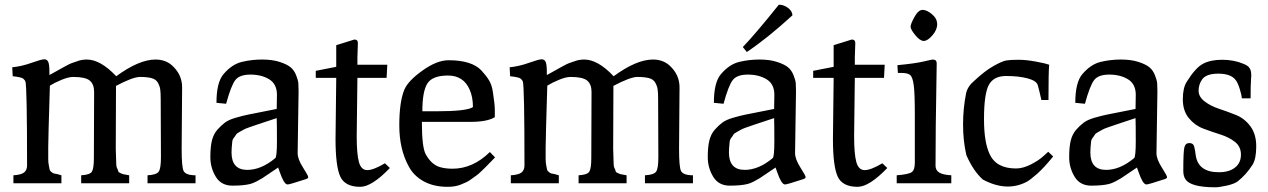

<svg xmlns="http://www.w3.org/2000/svg" viewBox="-20 -779 5389 816"><path d="M379 -107 380 -389Q380 -421 361.5 -436.5Q343 -452 291 -452Q271 -452 241 -439.5Q211 -427 192 -415Q185 -188 185 -154V-104Q185 -88 187.5 -76Q190 -64 191 -58.5Q192 -53 198.5 -48Q205 -43 208 -42Q223 -40 241 -34V0H37V-34Q70 -36 82.5 -46Q95 -56 95 -76Q95 -412 88 -433Q86 -438 79 -444.5Q72 -451 34 -455L32 -493Q72 -497 114 -512Q156 -527 168 -527Q180 -527 185 -516Q190 -505 190 -474V-460Q196 -463 213.5 -473Q231 -483 238.5 -487Q246 -491 260.5 -499Q275 -507 284 -510.5Q293 -514 306 -518Q326 -526 349 -526Q407 -526 474 -455Q571 -526 641 -526Q682 -526 710 -502Q754 -463 754 -408L752 -147Q752 -68 760.5 -52Q769 -36 804 -34H811V0H607V-34Q645 -36 654.5 -49.5Q664 -63 664 -111L663 -356Q663 -385 661 -399Q659 -413 651 -427.5Q643 -442 624 -447Q605 -452 575 -452Q545 -452 473 -414Q472 -284 472 -147L474 -83Q474 -71 478 -63.5Q482 -56 482.5 -51.5Q483 -47 490.5 -44Q498 -41 499.5 -40Q501 -39 513 -37Q525 -35 529 -34V0H325V-34Q362 -36 370.5 -49.5Q379 -63 379 -107Z M1249 -392 1245 -128Q1245 -103 1267.5 -67.5Q1290 -32 1290 -26.5Q1290 -21 1281 -18Q1211 5 1202.5 5Q1194 5 1185.5 -9.5Q1177 -24 1170 -45Q1163 -66 1162 -67Q1147 -57 1125 -42Q1103 -27 1094.5 -21.5Q1086 -16 1070.5 -8Q1055 0 1043 3Q1015 10 967.5 10Q920 10 897 -28Q874 -66 874 -111Q874 -156 881 -183Q888 -210 904 -228Q920 -246 936 -258Q952 -270 981.5 -278.5Q1011 -287 1032.5 -291.5Q1054 -296 1093 -303.5Q1132 -311 1156 -316L1157 -376Q1157 -422 1124 -442Q1091 -462 1044.5 -462Q998 -462 980 -438.5Q962 -415 941 -338L900 -342Q900 -429 930 -464Q966 -506 1008 -516Q1050 -526 1093.5 -526Q1137 -526 1168 -516Q1199 -506 1214.5 -493.5Q1230 -481 1238.5 -459.5Q1247 -438 1248 -425Q1249 -412 1249 -392ZM964 -131Q964 -57 1031 -57Q1090 -57 1150 -107Q1157 -113 1157 -180Q1157 -247 1156 -277Q1138 -271 1110.5 -262Q1083 -253 1071.5 -249Q1060 -245 1041 -238.5Q1022 -232 1015.5 -228Q1009 -224 997.5 -218Q986 -212 983 -206.5Q980 -201 974 -193.5Q968 -186 967 -176Q964 -148 964 -131Z M1406 -188 1409 -448H1322V-478L1409 -495V-587L1486 -611Q1501 -611 1501 -596L1499 -535V-504H1626L1623 -448H1499L1496 -201Q1496 -124 1505.5 -90Q1515 -56 1541 -56Q1567 -56 1616 -85L1637 -65Q1560 15 1511 15Q1446 15 1426 -29Q1406 -73 1406 -188Z M1699 -399Q1715 -436 1776 -479.5Q1837 -523 1886.5 -523Q1936 -523 1971 -512Q2006 -501 2026 -479.5Q2046 -458 2058.5 -437.5Q2071 -417 2075 -386Q2083 -336 2083 -310V-281Q2051 -261 1978 -261H1773Q1773 -154 1789 -124Q1813 -80 1849 -69Q1872 -62 1903 -62Q1990 -62 2062 -133L2084 -110Q2080 -106 2065 -90.5Q2050 -75 2045 -70Q2040 -65 2026 -51.5Q2012 -38 2004.5 -33Q1997 -28 1983.5 -18Q1970 -8 1960.5 -4Q1951 0 1937 6Q1914 15 1883 15Q1823 15 1780.5 -8.5Q1738 -32 1717 -72Q1677 -145 1677 -246Q1677 -347 1699 -399ZM1775 -306H1832Q1965 -306 1990 -324Q1990 -367 1976 -398Q1950 -458 1884 -458Q1818 -458 1796.5 -424.5Q1775 -391 1775 -306Z M2493 -107 2494 -389Q2494 -421 2475.5 -436.5Q2457 -452 2405 -452Q2385 -452 2355 -439.5Q2325 -427 2306 -415Q2299 -188 2299 -154V-104Q2299 -88 2301.5 -76Q2304 -64 2305 -58.5Q2306 -53 2312.5 -48Q2319 -43 2322 -42Q2337 -40 2355 -34V0H2151V-34Q2184 -36 2196.5 -46Q2209 -56 2209 -76Q2209 -412 2202 -433Q2200 -438 2193 -444.5Q2186 -451 2148 -455L2146 -493Q2186 -497 2228 -512Q2270 -527 2282 -527Q2294 -527 2299 -516Q2304 -505 2304 -474V-460Q2310 -463 2327.5 -473Q2345 -483 2352.5 -487Q2360 -491 2374.5 -499Q2389 -507 2398 -510.5Q2407 -514 2420 -518Q2440 -526 2463 -526Q2521 -526 2588 -455Q2685 -526 2755 -526Q2796 -526 2824 -502Q2868 -463 2868 -408L2866 -147Q2866 -68 2874.5 -52Q2883 -36 2918 -34H2925V0H2721V-34Q2759 -36 2768.5 -49.5Q2778 -63 2778 -111L2777 -356Q2777 -385 2775 -399Q2773 -413 2765 -427.5Q2757 -442 2738 -447Q2719 -452 2689 -452Q2659 -452 2587 -414Q2586 -284 2586 -147L2588 -83Q2588 -71 2592 -63.5Q2596 -56 2596.5 -51.5Q2597 -47 2604.5 -44Q2612 -41 2613.5 -40Q2615 -39 2627 -37Q2639 -35 2643 -34V0H2439V-34Q2476 -36 2484.5 -49.5Q2493 -63 2493 -107Z M3137 -579Q3195 -640 3290 -759Q3311 -759 3329 -745.5Q3347 -732 3348 -714Q3241 -616 3154 -558ZM3363 -392 3359 -128Q3359 -103 3381.5 -67.5Q3404 -32 3404 -26.5Q3404 -21 3395 -18Q3325 5 3316.5 5Q3308 5 3299.5 -9.5Q3291 -24 3284 -45Q3277 -66 3276 -67Q3261 -57 3239 -42Q3217 -27 3208.5 -21.5Q3200 -16 3184.5 -8Q3169 0 3157 3Q3129 10 3081.5 10Q3034 10 3011 -28Q2988 -66 2988 -111Q2988 -156 2995 -183Q3002 -210 3018 -228Q3034 -246 3050 -258Q3066 -270 3095.5 -278.5Q3125 -287 3146.5 -291.5Q3168 -296 3207 -303.5Q3246 -311 3270 -316L3271 -376Q3271 -422 3238 -442Q3205 -462 3158.5 -462Q3112 -462 3094 -438.5Q3076 -415 3055 -338L3014 -342Q3014 -429 3044 -464Q3080 -506 3122 -516Q3164 -526 3207.5 -526Q3251 -526 3282 -516Q3313 -506 3328.5 -493.5Q3344 -481 3352.5 -459.5Q3361 -438 3362 -425Q3363 -412 3363 -392ZM3078 -131Q3078 -57 3145 -57Q3204 -57 3264 -107Q3271 -113 3271 -180Q3271 -247 3270 -277Q3252 -271 3224.5 -262Q3197 -253 3185.5 -249Q3174 -245 3155 -238.5Q3136 -232 3129.5 -228Q3123 -224 3111.5 -218Q3100 -212 3097 -206.5Q3094 -201 3088 -193.5Q3082 -186 3081 -176Q3078 -148 3078 -131Z M3520 -188 3523 -448H3436V-478L3523 -495V-587L3600 -611Q3615 -611 3615 -596L3613 -535V-504H3740L3737 -448H3613L3610 -201Q3610 -124 3619.5 -90Q3629 -56 3655 -56Q3681 -56 3730 -85L3751 -65Q3674 15 3625 15Q3560 15 3540 -29Q3520 -73 3520 -188Z M3906 -605Q3890 -605 3870 -629.5Q3850 -654 3850 -665.5Q3850 -677 3866.5 -707Q3883 -737 3901 -737Q3919 -737 3941 -718.5Q3963 -700 3963 -676Q3963 -652 3942.5 -628.5Q3922 -605 3906 -605ZM3791 0V-34Q3842 -38 3855 -47.5Q3868 -57 3868 -87V-295Q3868 -382 3863.5 -416Q3859 -450 3849 -459.5Q3839 -469 3811 -469H3796L3794 -502Q3868 -509 3904.5 -517.5Q3941 -526 3944 -526Q3961 -526 3961 -510Q3961 -498 3960 -444Q3956 -230 3956 -75Q3956 -55 3972 -45.5Q3988 -36 4023 -34V0Z M4087 -120Q4073 -180 4073 -249.5Q4073 -319 4086 -383Q4093 -413 4121 -436Q4166 -478 4202.5 -498.5Q4239 -519 4256.5 -522Q4274 -525 4308 -525Q4342 -525 4384 -517Q4426 -509 4439 -504Q4436 -474 4436 -354H4406Q4396 -398 4390.5 -417Q4385 -436 4347 -446Q4309 -456 4256 -456Q4203 -456 4182.5 -418Q4162 -380 4162 -272Q4162 -175 4186 -124Q4214 -63 4298 -63Q4328 -63 4362 -80.5Q4396 -98 4415 -116L4435 -134L4456 -114Q4417 -66 4387.5 -40Q4358 -14 4343 -6Q4258 38 4157 -16Q4116 -53 4087 -120Z M4899 -392 4895 -128Q4895 -103 4917.5 -67.5Q4940 -32 4940 -26.5Q4940 -21 4931 -18Q4861 5 4852.5 5Q4844 5 4835.5 -9.5Q4827 -24 4820 -45Q4813 -66 4812 -67Q4797 -57 4775 -42Q4753 -27 4744.5 -21.5Q4736 -16 4720.5 -8Q4705 0 4693 3Q4665 10 4617.5 10Q4570 10 4547 -28Q4524 -66 4524 -111Q4524 -156 4531 -183Q4538 -210 4554 -228Q4570 -246 4586 -258Q4602 -270 4631.5 -278.5Q4661 -287 4682.5 -291.5Q4704 -296 4743 -303.5Q4782 -311 4806 -316L4807 -376Q4807 -422 4774 -442Q4741 -462 4694.5 -462Q4648 -462 4630 -438.5Q4612 -415 4591 -338L4550 -342Q4550 -429 4580 -464Q4616 -506 4658 -516Q4700 -526 4743.5 -526Q4787 -526 4818 -516Q4849 -506 4864.5 -493.5Q4880 -481 4888.5 -459.5Q4897 -438 4898 -425Q4899 -412 4899 -392ZM4614 -131Q4614 -57 4681 -57Q4740 -57 4800 -107Q4807 -113 4807 -180Q4807 -247 4806 -277Q4788 -271 4760.5 -262Q4733 -253 4721.5 -249Q4710 -245 4691 -238.5Q4672 -232 4665.5 -228Q4659 -224 4647.5 -218Q4636 -212 4633 -206.5Q4630 -201 4624 -193.5Q4618 -186 4617 -176Q4614 -148 4614 -131Z M5024 -432Q5060 -490 5092 -507.5Q5124 -525 5174 -525Q5224 -525 5264 -508Q5275 -504 5280 -500Q5298 -489 5298 -459Q5298 -456 5297 -444Q5295 -418 5295 -361H5258Q5257 -374 5249.5 -399Q5242 -424 5233 -437Q5213 -466 5158 -466Q5105 -466 5088 -440Q5074 -419 5074 -393.5Q5074 -368 5099 -348.5Q5124 -329 5160 -317Q5196 -305 5232.5 -290.5Q5269 -276 5294 -242.5Q5319 -209 5319 -157Q5319 -105 5304 -80Q5277 -37 5240 -8Q5225 3 5193 10Q5161 17 5145 17Q5038 17 5017 -19Q5009 -32 5009 -53Q5009 -134 5013.5 -152.5Q5018 -171 5034.5 -171Q5051 -171 5055 -157Q5059 -143 5062 -118Q5073 -47 5160 -47Q5204 -47 5229 -67Q5254 -87 5254 -121.5Q5254 -156 5228.5 -176Q5203 -196 5166.5 -207.5Q5130 -219 5094 -232.5Q5058 -246 5032.5 -277Q5007 -308 5007 -357Q5007 -406 5024 -432Z"/></svg>

Font: Prociono
Style: Regular
Weight: 400
Designer: Barry Schwartz
Foundry: The Crud Factory
Version: Version 2.301